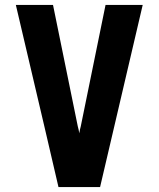

<svg xmlns="http://www.w3.org/2000/svg" viewBox="-20 -755 640 775"><path d="M216 0 159 -245 44 -735H194L294 -245Q296 -238 297.5 -231Q299 -224 300 -217Q301 -224 302.5 -231Q304 -238 306 -245L406 -735H556L384 0Z"/></svg>

Font: Iosevka Aile Heavy
Style: Regular
Weight: 900
Designer: Belleve Invis
Foundry: Belleve Invis
Version: Version 31.1.0; ttfautohint (v1.8.4)